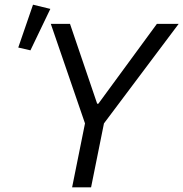

<svg xmlns="http://www.w3.org/2000/svg" viewBox="-20 -800 783 820"><path d="M195 -762 121 -780 58 -597 110 -585ZM369 0 424 -273 743 -698H650L400 -357H395L279 -698H197L343 -273L288 0Z"/></svg>

Font: Braiins Sans
Style: Italic
Weight: 400
Italic angle: -11.31°
Designer: Mike Abbink, Paul van der Laan, Pieter van Rosmalen, Jiri Chlebus, Lubos Buracinsky
Foundry: Bold Monday, Sudetype
Version: Version 1.000;hotconv 1.0.109;makeotfexe 2.5.65596